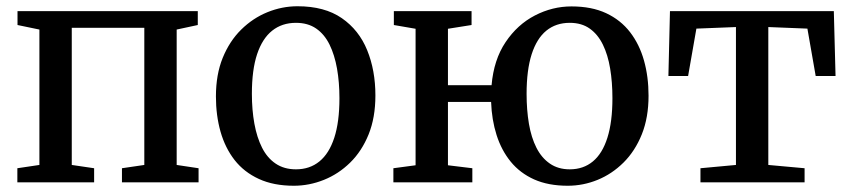

<svg xmlns="http://www.w3.org/2000/svg" viewBox="-20 -583 2722 614"><path d="M35.5 0V-45L106 -55.5V-488.5L36 -503V-547.5H612.5V-503L545 -488.5V-55.5L615 -45V0H370V-45L441.5 -55.5V-494H209.5V-55.5L281 -45V0Z M670.5 -274.5Q670.5 -344.5 692.2 -398Q714 -451.5 751.2 -488.2Q788.5 -525 835.2 -544Q882 -563 931.5 -563Q1018 -563 1073 -525Q1128 -487 1154.2 -422.5Q1180.5 -358 1180.5 -277.5Q1180.5 -207 1158.8 -153.2Q1137 -99.5 1099.8 -63Q1062.5 -26.5 1015.8 -7.8Q969 11 919.5 11Q855 11 807.8 -10.8Q760.5 -32.5 730.2 -71.2Q700 -110 685.2 -162Q670.5 -214 670.5 -274.5ZM926.5 -41.5Q970.5 -41.5 1001.5 -66.8Q1032.5 -92 1049 -142.5Q1065.5 -193 1065.5 -269Q1065.5 -319.5 1057.8 -363.5Q1050 -407.5 1033.8 -440.5Q1017.5 -473.5 991 -491.8Q964.5 -510 926.5 -510Q882 -510 850.5 -485Q819 -460 802.2 -409.8Q785.5 -359.5 785.5 -283Q785.5 -231.5 793.5 -187.5Q801.5 -143.5 818 -110.8Q834.5 -78 861.5 -59.8Q888.5 -41.5 926.5 -41.5Z M1795.5 11Q1733.5 11 1688.2 -9.2Q1643 -29.5 1613.2 -66Q1583.5 -102.5 1568 -151.2Q1552.5 -200 1550.5 -257H1412.5V-54.5L1490.5 -45V0H1238V-45L1309 -54.5V-491L1239.5 -503V-547.5H1488V-503L1412.5 -491V-310.5H1552Q1559 -392 1596.8 -448.2Q1634.5 -504.5 1690.5 -533.5Q1746.5 -562.5 1807.5 -562.5Q1872 -562.5 1918.5 -540.8Q1965 -519 1995 -480Q2025 -441 2039.5 -389.2Q2054 -337.5 2054 -277Q2054 -207 2032.5 -153.5Q2011 -100 1974 -63.2Q1937 -26.5 1891 -7.8Q1845 11 1795.5 11ZM1802 -41.5Q1845.5 -41.5 1876 -66.8Q1906.5 -92 1922.5 -142.8Q1938.5 -193.5 1938.5 -269Q1938.5 -320 1931.2 -363.8Q1924 -407.5 1908 -440.2Q1892 -473 1866 -491.5Q1840 -510 1802 -510Q1758 -510 1727.2 -485Q1696.5 -460 1680.2 -409.5Q1664 -359 1664 -283Q1664 -231 1671.5 -187Q1679 -143 1695.5 -110.5Q1712 -78 1738.5 -59.8Q1765 -41.5 1802 -41.5Z M2220 0V-45L2333.5 -55.5V-496.5L2207 -491.5L2180.5 -340H2117.5L2122.5 -547.5H2646.5L2652 -340H2588.5L2562 -491.5L2437 -496.5V-55.5L2553 -45V0Z"/></svg>

Font: Merriweather 36pt
Style: Regular
Weight: 400
Designer: Eben Sorkin
Foundry: Eben Sorkin
Version: Version 2.100